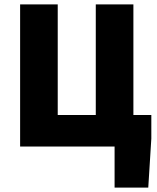

<svg xmlns="http://www.w3.org/2000/svg" viewBox="-20 -670 720 878"><path d="M72 0H504V188H658L672 -36V-144H590V-650H418V-144H244V-650H72Z"/></svg>

Font: Giro Sans Black
Style: Regular
Weight: 900
Designer: Paul D. Hunt
Foundry: Adobe Systems Incorporated
Version: Version 1.000;PS 1.0;hotconv 1.0.88;makeotf.lib2.5.647800